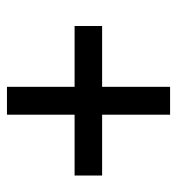

<svg xmlns="http://www.w3.org/2000/svg" viewBox="2 -636 520 565"><g transform="rotate(90 262.5 -353.0)"><path d="M317 -393H496V-312H317V-113H235V-312H56V-393H235V-593H317Z"/></g></svg>

Font: Noto Sans SemiCondensed Medium
Style: Italic
Weight: 500
Width: 4
Italic angle: -12°
Designer: Monotype Design Team
Foundry: Monotype Imaging Inc.
Version: Version 2.013; ttfautohint (v1.8.4.7-5d5b)